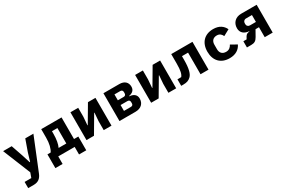

<svg xmlns="http://www.w3.org/2000/svg" viewBox="112 -1707 4576 3085"><g transform="rotate(-30 2400.0 -164.0)"><path d="M353 -299 308 -149H300L253 -299L178 -516H19L227 -3L195 85H71V200H173C261 200 308 158 338 83L581 -516H430Z M610 140H744V0H1049V140H1183V-115H1103V-516H726V-358C726 -248 704 -167 670 -115H610ZM817 -115C843 -167 859 -250 859 -354V-401H960V-115Z M1268 0H1407L1594 -318H1600L1588 -166V0H1732V-516H1593L1406 -198H1400L1412 -350V-516H1268Z M1880 0H2177C2281 0 2343 -59 2343 -152C2343 -219 2296 -260 2214 -266V-271C2291 -286 2323 -326 2323 -384C2323 -463 2271 -516 2175 -516H1880ZM2024 -105V-214H2151C2178 -214 2195 -200 2195 -171V-147C2195 -120 2180 -105 2151 -105ZM2024 -302V-411H2133C2159 -411 2175 -395 2175 -367V-346C2175 -318 2159 -302 2133 -302Z M2468 0H2607L2794 -318H2800L2788 -166V0H2932V-516H2793L2606 -198H2600L2612 -350V-516H2468Z M3022 6H3063C3127 6 3167 -8 3205 -46C3243 -84 3271 -163 3271 -331V-401H3384V0H3532V-516H3138V-335C3138 -211 3122 -151 3092 -115H3022Z M3921 12C4036 12 4106 -39 4143 -114L4031 -178C4009 -136 3979 -106 3922 -106C3852 -106 3814 -148 3814 -216V-300C3814 -368 3853 -410 3920 -410C3975 -410 4003 -380 4021 -340L4135 -402C4099 -477 4033 -528 3920 -528C3759 -528 3660 -425 3660 -258C3660 -91 3758 12 3921 12Z M4245 0H4324C4384 0 4417 -18 4449 -75L4511 -185H4575V0H4723V-516H4435C4333 -516 4260 -450 4260 -346C4260 -260 4321 -215 4407 -207V-201C4373 -201 4347 -188 4330 -159L4305 -115H4245ZM4575 -283H4465C4429 -283 4409 -308 4409 -334V-357C4409 -383 4429 -411 4465 -411H4575Z"/></g></svg>

Font: IBM Plex Mono
Style: Bold
Weight: 700
Monospace: yes
Designer: Mike Abbink, Paul van der Laan, Pieter van Rosmalen
Foundry: Bold Monday
Version: Version 2.004